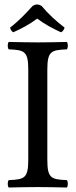

<svg xmlns="http://www.w3.org/2000/svg" viewBox="-20 -834 337 856"><path d="M191 -122V-523C191 -606 208 -611 278 -614C284 -620 284 -641 278 -647C234 -646 187 -645 148 -645C115 -645 66 -646 19 -647C13 -641 13 -620 19 -614C89 -611 106 -606 106 -523V-122C106 -39 89 -34 19 -31C13 -25 13 -4 19 2C64 1 113 0 149 0C185 0 233 1 278 2C284 -4 284 -25 278 -31C208 -34 191 -39 191 -122ZM165 -808C150 -816 140 -816 126 -808C95 -774 62 -739 25 -711C27 -702 30 -696 39 -690C77 -707 109 -724 146 -751C179 -726 213 -708 252 -690C261 -694 265 -702 268 -711C232 -738 195 -772 165 -808Z"/></svg>

Font: Libertinus Serif
Style: Regular
Weight: 400
Designer: Philipp H. Poll, Khaled Hosny
Foundry: Caleb Maclennan
Version: Version 7.050;RELEASE